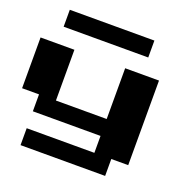

<svg xmlns="http://www.w3.org/2000/svg" viewBox="-166 -1166 1333 1333"><g transform="rotate(20 500.0 -500.0)"><path d="M125 -875V-1000H750V-875ZM125 0V-125H625V-250H125V-375H0V-750H250V-375H625V-750H875V-125H750V0Z"/></g></svg>

Font: Press Start 2P
Style: Regular
Weight: 400
Designer: CodeMan38
Foundry: CodeMan38
Version: Version 3.000